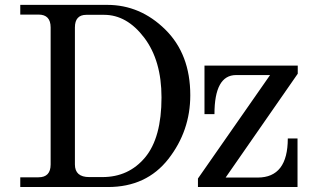

<svg xmlns="http://www.w3.org/2000/svg" viewBox="-20 -752 1281 772"><path d="M414.1 0H61.5V-39.1H134.8Q183.6 -39.1 183.6 -90.8V-641.6Q183.6 -693.4 134.8 -693.4H61.5V-732.4H411.1Q543.9 -732.4 644.5 -633.3Q745.1 -534.2 745.1 -369.1Q745.1 -225.6 657 -112.8Q568.8 0 414.1 0ZM391.6 -40Q497.6 -40 563.5 -119.1Q629.4 -198.2 629.4 -360.4Q629.4 -508.8 559.8 -600.6Q490.2 -692.4 398.4 -692.4H327.1Q281.2 -692.4 281.2 -641.6V-90.8Q281.2 -40 338.9 -40ZM1176.3 0H775.9V-34.2L1065.9 -450.2H929.2Q842.3 -450.2 842.3 -293H802.2V-488.3H1177.2V-455.6L887.2 -38.1H1016.1Q1137.2 -38.1 1137.2 -195.3H1176.3Z"/></svg>

Font: Munson
Style: Regular
Weight: 400
Designer: Paul James MIller
Foundry: High-Logic / Made with FontCreator
Version: Version 2.10;May 5, 2019;FontCreator 11.5.0.2430 64-bit